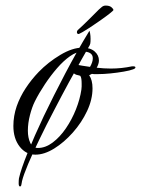

<svg xmlns="http://www.w3.org/2000/svg" viewBox="-20 -551 506 689"><path d="M51 118Q47 117 47 106.5Q47 96 48 89Q55 57 79 -2.5Q103 -62 137 -134Q172 -207 214 -287Q256 -367 300 -439Q300 -440 301 -440Q302 -439 303.5 -430.5Q305 -422 305 -411.5Q305 -401 304 -395Q303 -393 302 -389Q293 -374 273 -338Q253 -303 227.5 -256Q202 -209 174 -155Q146 -102 122 -52Q98 -3 81 37.5Q64 78 59 99L58 105L57 110Q56 119 51 118ZM107 4Q73 4 50.5 -25Q28 -54 28 -99Q28 -135 40 -170Q52 -204 72.5 -235Q93 -266 119 -293Q153 -328 196.5 -354Q240 -380 276 -380Q304 -380 319.5 -366.5Q335 -353 335 -334Q335 -322 327 -308Q353 -305 378 -305Q397 -305 416 -307Q435 -309 454 -313H458Q466 -313 466 -309Q466 -305 457 -302Q447 -298 424 -294Q401 -290 376 -287.5Q351 -285 331 -285Q324 -285 319 -285Q314 -285 310 -286L300 -281Q312 -264 312 -234Q312 -194 292.5 -152.5Q273 -111 241.5 -75.5Q210 -40 174.5 -18Q139 4 107 4ZM116 -20Q143 -20 169 -39.5Q195 -59 216.5 -90.5Q238 -122 252.5 -158.5Q267 -195 272 -229Q273 -235 273 -240.5Q273 -246 273 -251Q273 -260 272 -267.5Q271 -275 268 -279Q266 -279 265 -280Q253 -282 247.5 -286Q242 -290 235 -295Q231 -300 231 -307Q231 -314 236.5 -318Q242 -322 249 -320Q274 -315 303 -311Q313 -328 313 -342Q313 -366 277 -366Q255 -366 231.5 -349.5Q208 -333 185 -306.5Q162 -280 141 -248.5Q120 -217 105 -187Q95 -167 87.5 -138Q80 -109 80 -82Q80 -57 88.5 -38.5Q97 -20 116 -20ZM262 -429Q256 -429 256 -436Q256 -440 259 -443Q278 -460 301.5 -483.5Q325 -507 335 -517Q340 -522 346 -526.5Q352 -531 359 -531Q373 -531 380 -525Q387 -519 387 -515Q387 -513 373 -502Q359 -491 342.5 -479.5Q326 -468 317 -462Q311 -458 299 -450Q287 -442 276.5 -436Q266 -430 263 -429Z"/></svg>

Font: Birthstone Bounce
Style: Regular
Weight: 400
Designer: Robert E. Leuschke
Foundry: Rob Leuschke
Version: Version 1.010; ttfautohint (v1.8.3)